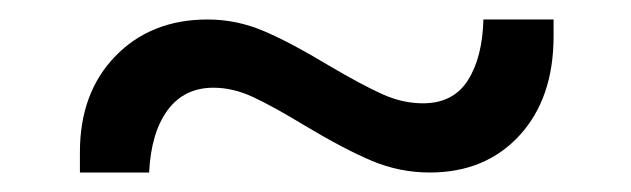

<svg xmlns="http://www.w3.org/2000/svg" viewBox="-20 -366 647 197"><path d="M62 -210Q62 -271 98.5 -308.5Q135 -346 193 -346Q223 -346 251 -334Q279 -322 317 -299Q351 -279 372 -269.5Q393 -260 414 -260Q445 -260 460 -283.5Q475 -307 476 -346H548V-329Q548 -265 513 -227Q478 -189 421 -189Q390 -189 361.5 -201Q333 -213 293 -237Q260 -257 239.5 -266.5Q219 -276 199 -276Q169 -276 152 -253Q135 -230 133 -189H62Z"/></svg>

Font: Sarabun
Style: Regular
Weight: 400
Designer: Suppakit Chalermlarp | Katatrad Co.,Ltd.
Foundry: Cadson Demak Co.,Ltd.
Version: Version 1.000; ttfautohint (v1.6)